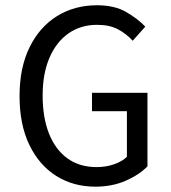

<svg xmlns="http://www.w3.org/2000/svg" viewBox="-20 -688 640 720"><path d="M337.4 12Q255 12 190.9 -28.3Q126.8 -68.6 90 -144.8Q53.3 -221 53.3 -327.6Q53.3 -433.8 90.7 -510.3Q128.1 -586.8 193.8 -627.6Q259.5 -668.3 344.1 -668.3Q409.5 -668.3 453.4 -642.8Q497.3 -617.3 524.8 -588.1L477.6 -535.2Q454.4 -560.9 422.8 -577.9Q391.1 -594.9 344.1 -594.9Q282.6 -594.9 236.6 -562.6Q190.7 -530.3 165.3 -470.9Q139.9 -411.5 139.9 -329.8Q139.9 -247.3 163.7 -187.1Q187.6 -126.9 232.8 -94.2Q278 -61.4 342.4 -61.4Q376.5 -61.4 407 -71.7Q437.5 -82 455.9 -100V-270.9H325V-340.1H533V-64.2Q501.9 -32.3 451.3 -10.2Q400.7 12 337.4 12Z"/></svg>

Font: Source Code Pro ExtraLight
Style: Regular
Weight: 200
Monospace: yes
Designer: Paul D. Hunt, Teo Tuominen
Foundry: Adobe
Version: Version 1.026;hotconv 1.1.0;makeotfexe 2.6.0